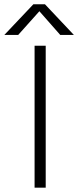

<svg xmlns="http://www.w3.org/2000/svg" viewBox="-104 -860 358 880"><path d="M49 -840.5 -84 -700H-20.5L76.5 -808.5L172 -700H234.5L102 -840.5ZM54.5 -650.5V0H105.5V-650.5Z"/></svg>

Font: Overused Grotesk Light
Style: Regular
Weight: 300
Designer: RandomMaerks
Version: Version 0.005